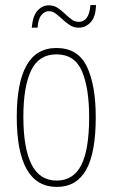

<svg xmlns="http://www.w3.org/2000/svg" viewBox="-20 -726 443 756"><path d="M357 -264Q357 -124 319 -57Q281 10 204 10Q46 10 46 -266Q46 -400 84.5 -468.5Q123 -537 202 -537Q287 -537 322 -464Q357 -391 357 -264ZM72 -266Q72 -143 104 -79Q136 -15 203 -15Q269 -15 300 -76Q331 -137 331 -265Q331 -380 302.5 -446Q274 -512 202 -512Q133 -512 102.5 -448.5Q72 -385 72 -266ZM358 -706Q357 -660 337 -638.5Q317 -617 290 -617Q270 -617 255 -627Q240 -637 226.5 -649.5Q213 -662 200 -672Q187 -682 172 -682Q156 -682 143 -666.5Q130 -651 128 -617H105Q109 -664 128 -684.5Q147 -705 172 -705Q192 -705 207 -695Q222 -685 235 -672.5Q248 -660 261 -650Q274 -640 290 -640Q331 -640 336 -706Z"/></svg>

Font: Noto Sans Thai ExtCond Thin
Style: Regular
Weight: 100
Width: 2
Designer: Monotype Design Team
Foundry: Monotype Imaging Inc.
Version: Version 2.002; ttfautohint (v1.8.4.7-5d5b)